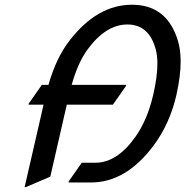

<svg xmlns="http://www.w3.org/2000/svg" viewBox="-20 -767 779 807"><path d="M83.5 19.5 163.1 -327.1H100.1L101.1 -332L155.8 -410.2H183.6Q215.8 -523.4 272.5 -596.7Q388.7 -747.1 534.7 -747.1Q681.6 -747.1 727.5 -596.7Q739.3 -558.1 739.3 -508.3Q739.3 -447.8 721.7 -368.7Q693.8 -246.1 624 -153.3Q508.8 0 362.3 0H268.1L269 -4.9L323.7 -83H381.3Q471.7 -83 548.8 -191.4Q599.6 -262.7 624 -368.7Q641.6 -444.8 641.6 -499Q641.6 -532.7 634.8 -558.6Q606.9 -664.1 515.6 -664.1Q424.8 -664.1 347.7 -558.6Q307.6 -503.9 281.2 -410.2H510.3L509.3 -405.3L454.6 -327.1H260.7L191.4 -24.4L88.4 19.5Z"/></svg>

Font: Nova Script
Style: Regular
Weight: 400
Italic angle: -13°
Version: Version 2.001